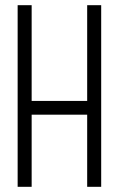

<svg xmlns="http://www.w3.org/2000/svg" viewBox="-20 -720 458 740"><path d="M48 0V-700H102V-331H316V-700H370V0H316V-278H102V0Z"/></svg>

Font: Georama Condensed Light
Style: Regular
Weight: 300
Width: 3
Designer: Jean-Baptiste Levee
Foundry: Production Type
Version: Version 1.000